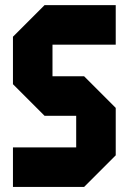

<svg xmlns="http://www.w3.org/2000/svg" viewBox="-20 -739 509 759"><path d="M31.2 0V-156.2H281.2V-281.2H156.2L31.2 -406.2V-593.8L156.2 -718.8H437.5V-562.5H187.5V-437.5H312.5L437.5 -312.5V-125L312.5 0Z"/></svg>

Font: Signwood
Style: Regular
Weight: 400
Designer: GGBotNet
Foundry: GGBotNet
Version: 0.95